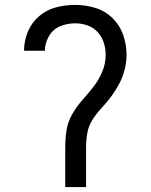

<svg xmlns="http://www.w3.org/2000/svg" viewBox="-20 -763 616 783"><path d="M246 0H331V-159Q331 -190 336 -220Q341 -250 358 -276Q375 -302 396 -324.5Q417 -347 435 -371.5Q453 -396 467 -423Q481 -450 488.5 -480Q496 -510 496 -540Q496 -582 482 -621.5Q468 -661 438 -690Q408 -719 368 -731Q328 -743 287 -743Q247 -743 208.5 -733Q170 -723 139.5 -697Q109 -671 93.5 -633.5Q78 -596 78 -556H163Q163 -587 179.5 -615.5Q196 -644 225.5 -656Q255 -668 287 -668Q312 -668 336.5 -659.5Q361 -651 378 -632.5Q395 -614 403 -589.5Q411 -565 411 -539Q411 -504 397 -470.5Q383 -437 361 -409Q339 -381 315.5 -354.5Q292 -328 274 -296.5Q256 -265 251 -230Q246 -195 246 -159Z"/></svg>

Font: Iosevka Sparkle
Style: Regular
Weight: 400
Designer: Belleve Invis
Foundry: Belleve Invis
Version: Version 4.5.0; ttfautohint (v1.8.3)